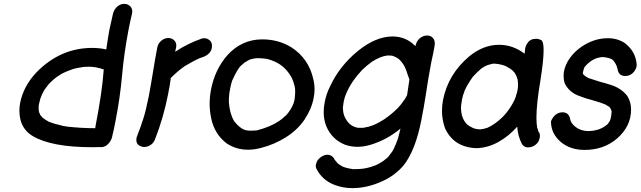

<svg xmlns="http://www.w3.org/2000/svg" viewBox="-20 -747 3303 990"><path d="M471 -86 474 -105Q506 -268 515 -389H514Q500 -395 469 -401H465Q454 -403 438 -403L412 -402Q411 -402 408.5 -401.5Q406 -401 404 -401Q402 -401 401 -400Q363 -395 341 -385L332 -382Q295 -367 282 -356Q281 -356 279.5 -354.5Q278 -353 275 -352Q257 -339 240 -322L238 -320Q232 -315 219 -297L208 -282L207 -280Q196 -261 189 -241L187 -235Q183 -221 180 -206Q179 -199 179 -192Q179 -186 180 -179V-176Q180 -169 187 -157L186 -156Q195 -145 199 -141Q199 -140 200 -140Q201 -140 201 -139Q214 -129 232 -119H233Q257 -109 304 -98L328 -94Q399 -86 471 -86ZM456 12Q244 12 148 -46Q101 -74 86 -127Q80 -151 80 -176Q80 -196 84 -217Q101 -303 168 -374Q291 -500 456 -500Q493 -500 528 -492Q535 -543 544 -593Q553 -636 563 -678Q569 -699 584.5 -713Q600 -727 621 -727Q640 -727 653 -713Q662 -703 662 -688Q662 -683 661 -678Q651 -636 643 -595Q620 -476 609.5 -359Q599 -242 576 -125Q568 -81 557 -37Q551 -17 535.5 -2.5Q520 12 499 12L493 11Q487 12 456 12Z M724 11Q718 11 711 9Q683 1 683 -25Q683 -31 684 -37Q686 -44 689 -51Q711 -108 712 -115L718 -132Q732 -175 747 -250Q759 -314 769 -377Q779 -440 791 -502Q795 -523 811.5 -537Q828 -551 848 -551Q868 -551 880 -537Q889 -527 889 -512Q889 -507 888 -502L883 -480Q948 -523 1020 -548Q1027 -550 1034 -550Q1046 -550 1059 -541Q1073 -530 1073 -512Q1073 -506 1072 -499Q1066 -468 1027 -453L1012 -448Q983 -436 934 -407L927 -402Q895 -379 866 -350L861 -346Q856 -306 846 -258Q823 -140 778 -25Q769 -5 749 5Q736 11 724 11Z M1259 25Q1200 25 1151 -6Q1086 -54 1069 -137Q1061 -174 1061 -212Q1061 -248 1068 -285Q1088 -389 1153 -463Q1227 -544 1332 -544Q1417 -544 1484 -502Q1571 -445 1595 -341Q1602 -314 1602 -286Q1602 -264 1597 -241Q1587 -186 1550 -130Q1512 -75 1453 -38.5Q1394 -2 1332 14Q1294 25 1259 25ZM1268 -73Q1284 -73 1295 -74L1306 -75Q1377 -94 1419 -123Q1433 -132 1453 -151Q1454 -152 1455 -152Q1481 -181 1494 -215Q1494 -218 1495 -218L1499 -234Q1502 -258 1502 -275Q1502 -293 1499 -303V-305L1498 -306Q1491 -335 1480 -354Q1480 -355 1479 -355Q1447 -408 1395 -430Q1360 -445 1342 -445Q1331 -447 1305 -447Q1293 -447 1268 -440L1267 -439Q1258 -435 1251.5 -430.5Q1245 -426 1243 -426L1222 -408Q1205 -393 1177 -331Q1170 -310 1166 -286Q1160 -259 1160 -221Q1164 -163 1186 -124Q1225 -74 1260 -74Z M1856 -88 1857 -89Q1880 -92 1903 -101Q1934 -114 1963 -133L1964 -134Q2002 -160 2030 -189L2034 -193Q2049 -209 2061 -227Q2068 -235 2079 -256L2091 -337Q2085 -356 2081 -365Q2072 -396 2060 -414.5Q2048 -433 2036 -443Q2019 -455 2001 -460L1980 -461L1973 -460Q1958 -458 1943 -452H1942Q1919 -442 1898 -429Q1872 -410 1848 -387L1839 -377Q1809 -344 1789.5 -312Q1770 -280 1758 -246L1752 -222Q1750 -210 1749 -199L1748 -196Q1748 -179 1751 -163Q1757 -138 1775 -116L1784 -107Q1802 -92 1826 -88ZM1797 223Q1748 223 1704 206Q1642 182 1612 124Q1608 116 1608 108Q1608 104 1609 101Q1615 73 1642 58Q1655 51 1667 51Q1693 51 1705 75V76L1723 97Q1731 103 1747 112Q1757 117 1782 122Q1783 123 1785.5 123Q1788 123 1792 123.5Q1796 124 1799 125H1813Q1838 125 1846 123Q1848 123 1850.5 123Q1853 123 1872 119Q1899 113 1908 108H1910Q1914 105 1918 105Q1935 97 1953 85H1954L1980 64V63H1981Q1993 48 2004 32L2010 21Q2022 -4 2031 -30L2033 -36L2045 -84Q1974 -25 1889 0Q1855 10 1823 10Q1791 10 1761 0Q1692 -27 1663 -95Q1649 -129 1649 -168Q1649 -193 1654 -219Q1662 -262 1682 -302Q1731 -407 1824 -483Q1917 -559 2004 -559Q2071 -559 2118 -513L2122 -509Q2127 -535 2144.5 -549.5Q2162 -564 2182 -564Q2202 -564 2213 -550Q2222 -539 2222 -523Q2222 -519 2220 -505.5Q2218 -492 2213 -469L2203 -422Q2187 -337 2176 -261Q2166 -196 2153 -130Q2123 27 2061 106Q2014 160 1950 188Q1873 223 1797 223Z M2457 -80Q2475 -82 2493 -88Q2533 -106 2571 -143Q2572 -143 2572 -144Q2596 -169 2613 -196Q2638 -236 2642 -258Q2646 -267 2649 -285Q2651 -297 2651 -307V-313Q2651 -323 2649 -336L2650 -337H2649Q2647 -345 2639 -363Q2636 -366 2635 -370Q2623 -384 2621 -385Q2612 -393 2595 -402Q2592 -403 2591 -405Q2562 -417 2527 -419Q2525 -418 2518 -418L2493 -411Q2479 -406 2461 -393Q2438 -373 2418 -351Q2389 -310 2376 -280Q2370 -260 2368 -258L2362 -232L2358 -206Q2357 -199 2357 -191Q2357 -177 2360 -161Q2360 -159 2361 -155Q2369 -124 2389 -105Q2393 -103 2400 -97L2417 -88Q2434 -80 2457 -80ZM2435 17Q2320 12 2275 -85Q2259 -129 2259 -175Q2259 -202 2264 -230Q2290 -364 2399 -456Q2472 -516 2553 -516Q2625 -516 2685 -470L2688 -497Q2690 -511 2700 -525Q2714 -547 2744 -547Q2757 -547 2771 -540Q2783 -533 2783 -488Q2783 -435 2766 -329Q2746 -211 2746 -140Q2746 -109 2750 -87H2751L2756 -69Q2764 -60 2764 -46Q2764 -40 2762 -33Q2759 -15 2742 -1Q2725 13 2702 13Q2684 13 2672 -3Q2650 -44 2647 -94Q2604 -45 2549 -14.5Q2494 16 2435 17Z M2989 -363Q2988 -363 2988 -364ZM2995 26Q2922 26 2874 -13Q2821 -57 2821 -120Q2824 -132 2835 -146Q2854 -168 2880 -168Q2914 -168 2920 -132V-131Q2923 -121 2928 -113Q2959 -71 3017 -71Q3066 -73 3099 -96Q3112 -105 3114.5 -108.5Q3117 -112 3120 -117Q3130 -126 3134 -172Q3131 -185 3123 -195L3102 -208Q3100 -208 3097 -210Q3084 -216 3033 -231Q3000 -239 2970 -251Q2916 -269 2892 -317Q2886 -336 2886 -357Q2886 -392 2907 -430Q2939 -484 2996 -517Q3053 -550 3114 -550Q3165 -550 3203 -524Q3259 -480 3263 -412Q3263 -395 3249 -377Q3231 -355 3204 -355Q3170 -355 3164 -391V-393Q3164 -395 3163 -395Q3159 -415 3141 -437Q3124 -451 3084 -453Q3082 -452 3079 -452Q3031 -446 2994 -401Q2988 -388 2985 -370L2989 -360V-363Q2997 -353 3009 -348Q3010 -346 3013 -345Q3067 -327 3075 -325Q3103 -318 3130 -309Q3182 -293 3214 -253Q3234 -221 3234 -182Q3234 -96 3162 -33Q3093 26 2995 26Z"/></svg>

Font: Bad Comic
Style: Italic
Weight: 400
Italic angle: -11°
Designer: GGBotNet
Foundry: GGBotNet
Version: 0.95